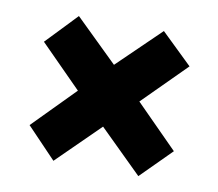

<svg xmlns="http://www.w3.org/2000/svg" viewBox="-57 -635 639 563"><g transform="rotate(10 263.0 -353.0)"><path d="M388 -569 480 -480 353 -353 478 -227 388 -137 261 -262 135 -138 48 -229 170 -353 47 -477 135 -569 261 -446Z"/></g></svg>

Font: Noto Sans Lao Condensed Black
Style: Regular
Weight: 900
Width: 3
Designer: Monotype Design Team
Foundry: Monotype Imaging Inc.
Version: Version 2.003; ttfautohint (v1.8.4.7-5d5b)